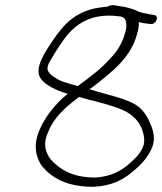

<svg xmlns="http://www.w3.org/2000/svg" viewBox="-20 -660 627 743"><path d="M139 -354C158 -329 200 -309 242 -297C197 -261 155 -210 132 -155C107 -94 120 -50 142 -18C178 26 235 63 342 63C412 59 453 37 489 8C521 -18 551 -47 569 -90C581 -122 574 -149 566 -171C555 -200 540 -228 516 -247C473 -280 395 -292 326 -315L341 -325C411 -380 490 -438 512 -535C516 -549 518 -562 517 -574H519C528 -572 535 -570 547 -569L562 -567C582 -563 599 -597 577 -602L563 -604C539 -609 522 -611 506 -620C491 -626 466 -634 444 -636L420 -640C412 -641 403 -639 396 -634C390 -634 381 -633 375 -632C276 -621 227 -567 184 -503C157 -462 108 -394 139 -354ZM164 -392C163 -410 173 -422 184 -441C192 -456 203 -471 214 -488C253 -549 310 -606 420 -599L448 -596C453 -594 461 -592 463 -587C470 -575 471 -556 465 -536C456 -498 434 -461 408 -435C372 -394 327 -361 281 -327C242 -338 212 -345 191 -361C181 -367 174 -373 170 -379C166 -384 164 -388 164 -392ZM166 -148C187 -204 233 -245 281 -281C282 -283 285 -284 286 -285C298 -282 310 -278 321 -275C363 -265 407 -253 444 -239C500 -218 534 -176 538 -121C541 -92 518 -61 499 -44C464 -9 424 22 349 27C258 27 212 -5 177 -42C158 -67 144 -101 166 -148Z"/></svg>

Font: Stray Cat
Style: ExtObl
Weight: 400
Version: Version 1.0